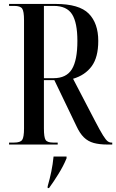

<svg xmlns="http://www.w3.org/2000/svg" viewBox="-20 -734 590 975"><path d="M26 0V-10H52Q83 -10 92.5 -23.5Q102 -37 102 -82V-631Q102 -677 92.5 -690.5Q83 -704 52 -704H26V-714H262Q382 -714 430.5 -665Q479 -616 479 -526Q479 -443 445.5 -397.5Q412 -352 351 -334L463 -119Q489 -69 503.5 -46Q518 -23 527 -16.5Q536 -10 546 -10H550V0H527Q485 0 456 -8Q427 -16 406 -36.5Q385 -57 368 -94L256 -327H203V-82Q203 -37 211.5 -23.5Q220 -10 250 -10H273V0ZM252 -337Q317 -337 345 -382.5Q373 -428 373 -526Q373 -619 346 -661.5Q319 -704 253 -704H203V-337ZM222 212Q233 174 240.5 137.5Q248 101 252 61H318V70Q302 109 276.5 150Q251 191 229 221H222Z"/></svg>

Font: Noto Serif Display ExtraCondensed Medium
Style: Regular
Weight: 500
Width: 2
Designer: Monotype Design Team
Foundry: Monotype Imaging Inc.
Version: Version 2.009